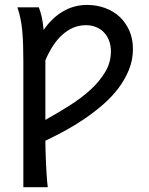

<svg xmlns="http://www.w3.org/2000/svg" viewBox="-20 -528 611 787"><path d="M166 -36.6Q217.8 -65.4 266.4 -96.2Q314.9 -127 352.3 -161.4Q389.6 -195.8 412.1 -234.4Q434.6 -272.9 434.6 -317.4Q434.6 -341.8 427 -361.6Q419.4 -381.3 405.8 -395.5Q392.1 -409.7 373.3 -417.2Q354.5 -424.8 332 -424.8Q304.7 -424.8 280.5 -414.6Q256.3 -404.3 235.6 -385.7Q214.8 -367.2 197.3 -340.3Q179.7 -313.5 166 -280.8ZM75.7 -278.3Q75.7 -314 74.7 -344.2Q73.7 -374.5 71.3 -401.1Q68.8 -427.7 64 -451.4Q59.1 -475.1 51.3 -498H139.2Q142.6 -488.3 145.5 -479.2Q148.4 -470.2 150.9 -459.5Q153.3 -448.7 155.3 -435.5Q157.2 -422.4 158.7 -405.3Q194.3 -456.1 239.3 -481.9Q284.2 -507.8 336.9 -507.8Q376.5 -507.8 410.9 -495.1Q445.3 -482.4 470.5 -459Q495.6 -435.5 510.3 -402.1Q524.9 -368.7 524.9 -327.1Q524.9 -282.7 508.8 -242.7Q492.7 -202.6 465.6 -166.7Q438.5 -130.9 402.6 -99.6Q366.7 -68.4 326.9 -41.3Q287.1 -14.2 245.6 8.3Q204.1 30.8 166 48.8Q166 57.6 166.3 72.5Q166.5 87.4 167.2 105.5Q168 123.5 168.7 143.1Q169.4 162.6 170.7 180.9Q171.9 199.2 173.1 214.6Q174.3 230 175.8 239.3H75.7Z"/></svg>

Font: Andika Compact
Style: Regular
Weight: 400
Designer: Victor Gaultney, Annie Olsen, Julie Remington, Don Collingsworth, Eric Hays, Becca Hirsbrunner
Foundry: SIL International
Version: Version 5.000 ; LnSpcTght